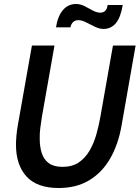

<svg xmlns="http://www.w3.org/2000/svg" viewBox="-20 -928 700 962"><path d="M274 14Q165.5 14 112.8 -43.8Q60 -101.5 60 -203.5Q60 -220.5 62.2 -246.8Q64.5 -273 69 -298.5L140 -700H253L190 -343Q185 -313 181.8 -286Q178.5 -259 179 -234Q179 -193 189.2 -161Q199.5 -129 224.5 -110.5Q249.5 -92 293.5 -92Q342 -92 374.8 -114.2Q407.5 -136.5 428.8 -173.2Q450 -210 462.8 -254.5Q475.5 -299 483 -343L546 -700H659.5L589 -298.5Q572.5 -204 532 -133.8Q491.5 -63.5 427.2 -24.8Q363 14 274 14ZM498.5 -783Q478 -783 455.5 -794Q433 -805 411.5 -816Q390 -827 372 -827Q356.5 -827 346.2 -817.2Q336 -807.5 333 -791H260.5Q269.5 -847.5 295.5 -877.8Q321.5 -908 360.5 -908Q383 -908 404.2 -897Q425.5 -886 445.2 -875.2Q465 -864.5 483 -864.5Q497 -864.5 506.8 -873.5Q516.5 -882.5 519.5 -903H595Q584.5 -840 560.2 -811.5Q536 -783 498.5 -783Z"/></svg>

Font: Cabin SemiCondensedSemiBold
Style: Italic
Weight: 600
Width: 4
Italic angle: -10°
Designer: Pablo Impallari
Foundry: Pablo Impallari. http://www.impallari.com Igino Marini. http://www.ikern.com
Version: Version 3.001